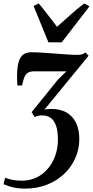

<svg xmlns="http://www.w3.org/2000/svg" viewBox="-54 -837 534 1104"><path d="M90 247.5Q54 247.5 23.2 240.8Q-7.5 234 -33.5 222L-25 185.5Q-2.5 193.5 21.8 197.8Q46 202 72.5 202Q116.5 202 154 184.5Q191.5 167 219.5 134.8Q247.5 102.5 263.2 59.5Q279 16.5 279 -34.5Q279 -84 268 -114.8Q257 -145.5 236.8 -159.5Q216.5 -173.5 188 -173.5Q177 -173.5 166.8 -171.2Q156.5 -169 145 -164L128 -192L278.5 -378.5L328 -427Q309 -427 285 -427Q261 -427 236 -427Q211 -427 187.2 -427Q163.5 -427 145.5 -427Q123.5 -427 109.8 -420.5Q96 -414 87.8 -396.5Q79.5 -379 73 -345.5H46Q45 -359.5 44.2 -382.2Q43.5 -405 45 -428.5Q47.5 -468 57 -491.8Q66.5 -515.5 83.8 -526Q101 -536.5 127.5 -536.5Q154.5 -536.5 190 -534.2Q225.5 -532 263 -529Q300.5 -526 333.8 -523.8Q367 -521.5 389 -521.5Q407 -521.5 417 -524.5Q427 -527.5 437 -535.5L455.5 -516.5L201 -206Q211 -209 220.8 -209.8Q230.5 -210.5 242.5 -210.5Q292.5 -210.5 328.2 -190.2Q364 -170 383 -131.2Q402 -92.5 402 -37Q402 20.5 379.2 72Q356.5 123.5 314.8 163Q273 202.5 215.8 225Q158.5 247.5 90 247.5ZM224.5 -593.5 139 -803 169 -817Q194 -787.5 220.2 -752.8Q246.5 -718 274 -683Q312 -716 349.5 -750.2Q387 -784.5 430 -817L460.5 -800.5L301 -593.5Z"/></svg>

Font: Merriweather 96pt SemiBold
Style: Italic
Weight: 600
Italic angle: -7.8°
Version: Version 2.101